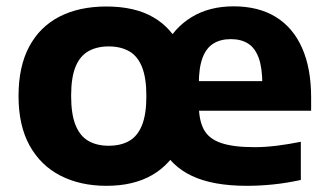

<svg xmlns="http://www.w3.org/2000/svg" viewBox="-20 -576 1034 606"><path d="M316 10.5Q233.5 10.5 171 -21.5Q108.5 -53.5 73.5 -116.5Q38.5 -179.5 38.5 -273Q38.5 -366 72.2 -429Q106 -492 168.2 -523.8Q230.5 -555.5 316 -555.5Q404.5 -555.5 463 -522Q521.5 -488.5 550.2 -425.2Q579 -362 579 -273Q579 -184.5 549 -121Q519 -57.5 460.2 -23.5Q401.5 10.5 316 10.5ZM323 -116Q361 -116 387.5 -131Q414 -146 428 -180.5Q442 -215 442 -272.5Q442 -330.5 428 -365Q414 -399.5 387.2 -414.5Q360.5 -429.5 323 -429.5Q286 -429.5 259.2 -414.5Q232.5 -399.5 218.5 -365.5Q204.5 -331.5 204.5 -273.5Q204.5 -215.5 218.5 -181Q232.5 -146.5 259 -131.2Q285.5 -116 323 -116ZM759.5 10.5Q652 10.5 585.8 -20.8Q519.5 -52 488.8 -114.8Q458 -177.5 458 -273.5L469 -284Q469 -365.5 499 -426.8Q529 -488 584.8 -522Q640.5 -556 717.5 -556Q795.5 -556 850 -522.8Q904.5 -489.5 933.2 -425.2Q962 -361 962 -268V-226.5H572.5V-320H835.5L808 -309Q808 -361 796.8 -392.5Q785.5 -424 763.5 -438.2Q741.5 -452.5 708.5 -452.5Q675.5 -452.5 653 -438.2Q630.5 -424 619 -392.8Q607.5 -361.5 607.5 -310V-246.5Q607.5 -197 623.2 -167.5Q639 -138 677.5 -124.8Q716 -111.5 783.5 -111.5Q817 -111.5 854.8 -116.2Q892.5 -121 929.5 -128.5V-8Q883.5 2 841.5 6.2Q799.5 10.5 759.5 10.5Z"/></svg>

Font: Encode Sans SemiExpanded
Style: Bold
Weight: 700
Width: 6
Designer: Multiple Designers
Foundry: Impallari Type
Version: Version 3.002